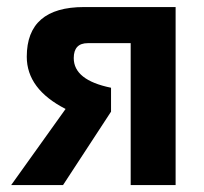

<svg xmlns="http://www.w3.org/2000/svg" viewBox="-20 -533 587 553"><path d="M356.4 0V-408.7H232.9Q192.4 -408.7 192.4 -365.7Q192.4 -302.2 299.8 -280.3V-211.4L161.6 0H12.2L168.9 -219.2Q57.1 -276.4 57.1 -369.6Q57.1 -512.7 222.2 -512.7H485.8V0Z"/></svg>

Font: SansationBold
Style: Bold
Weight: 700
Designer: Bernd Montag
Version: Version 1.301